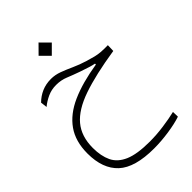

<svg xmlns="http://www.w3.org/2000/svg" viewBox="-264 -710 1114 1114"><g transform="rotate(-45 293.0 -153.5)"><path d="M316.4 300.8Q159.2 300.8 90.3 236.8Q21.5 172.9 21.5 48.3Q21.5 -51.3 67.9 -117.2Q114.3 -183.1 203.4 -222.7Q292.5 -262.2 421.4 -282.7V-290Q402.3 -293.9 385.5 -299.1Q368.7 -304.2 328.6 -317.9Q281.7 -334.5 248 -348.4Q214.4 -362.3 173.8 -362.3Q135.7 -362.3 103.3 -347.4Q70.8 -332.5 44.9 -311L40 -351.1Q67.4 -378.4 101.8 -393.3Q136.2 -408.2 177.7 -408.2Q211.4 -408.2 245.1 -395.8Q278.8 -383.3 316.2 -366.2Q353.5 -349.1 398.4 -335.4Q429.2 -326.2 450 -321Q470.7 -315.9 492.9 -314.2Q515.1 -312.5 549.8 -313L548.3 -267.1Q378.9 -240.7 272.5 -203.9Q166 -167 116.2 -107.4Q66.4 -47.9 66.4 47.4Q66.4 113.3 88.4 159.7Q110.4 206.1 166.7 230.5Q223.1 254.9 326.2 254.9Q382.3 254.9 440.2 246.8Q498 238.8 543 228L543.9 267.6Q501 282.2 437.7 291.5Q374.5 300.8 316.4 300.8ZM276.4 -499.5 222.2 -553.7 276.4 -608.4 330.6 -553.7Z"/></g></svg>

Font: Cascadia Mono NF ExtraLight
Style: Regular
Weight: 200
Monospace: yes
Designer: Aaron Bell
Foundry: Saja Typeworks
Version: Version 2404.023; ttfautohint (v1.8.4)